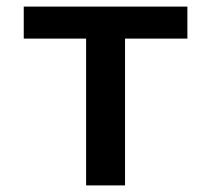

<svg xmlns="http://www.w3.org/2000/svg" viewBox="-20 -562 640 582"><path d="M241 0V-445H52V-542H548V-445H359V0Z"/></svg>

Font: Noto Sans Mono SemiBold
Style: Regular
Weight: 600
Designer: Monotype Design Team
Foundry: Monotype Imaging Inc.
Version: Version 2.014; ttfautohint (v1.8.4.7-5d5b)